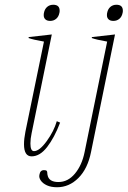

<svg xmlns="http://www.w3.org/2000/svg" viewBox="-20 -648 537 808"><path d="M164 -584Q164 -591 165 -594Q168 -610 178.5 -619Q189 -628 204 -628Q231 -628 231 -603Q231 -597 230 -594Q227 -578 216.5 -569Q206 -560 191 -560Q178 -560 171 -566.5Q164 -573 164 -584ZM430 -584Q430 -591 431 -594Q434 -610 444.5 -619Q455 -628 470 -628Q497 -628 497 -603Q497 -597 496 -594Q493 -578 482.5 -569Q472 -560 457 -560Q444 -560 437 -566.5Q430 -573 430 -584ZM81 -41Q81 -64 87 -94L165 -473Q119 -481 100 -488L101 -492L198 -503L113 -87Q108 -64 108 -44Q108 -12 123 -12Q146 -12 176.5 -54Q207 -96 219 -138L233 -132Q209 -69 178.5 -29.5Q148 10 113 10Q81 10 81 -41ZM146 87Q149 68 165 68Q174 68 176.5 71Q179 74 179 79.5Q179 85 180 88Q185 118 226 118Q266 118 295.5 82.5Q325 47 336 -8L431 -473Q385 -481 366 -488L367 -492L464 -503L363 -8Q349 62 310 101Q271 140 220 140Q195 140 177.5 132Q160 124 151.5 111.5Q143 99 146 87Z"/></svg>

Font: Trirong Thin
Style: Italic
Weight: 250
Italic angle: -12°
Designer: Katatrad Team
Foundry: CadsonDemak
Version: Version 1.001